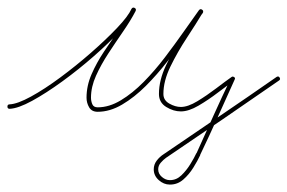

<svg xmlns="http://www.w3.org/2000/svg" viewBox="-24 -289 774 517"><path d="M-4 -2Q-4 -8 2 -8Q23 -9 59.5 -29Q96 -49 138.5 -80.5Q181 -112 221 -147Q261 -182 291 -213.5Q321 -245 330 -265Q333 -270 338 -268Q344 -265 341 -259Q328 -234 308 -205Q288 -176 268 -145.5Q248 -115 234.5 -85Q221 -55 221 -26Q221 -17 224.5 -8.5Q228 0 239 0Q270 0 301.5 -19Q333 -38 363 -68.5Q393 -99 420 -134.5Q447 -170 470.5 -203.5Q494 -237 512 -262Q516 -266 520 -263Q525 -260 522 -255Q504 -225 479 -187Q454 -149 435 -110Q416 -71 416 -36Q416 -19 432 -10Q448 -1 463 -1Q482 -1 507.5 -16.5Q533 -32 558 -51Q583 -70 600 -82Q603 -84 607 -81Q610 -79 608 -75Q585 -24 562 27Q539 78 515 128Q515 128 515 129Q515 129 515 129Q508 144 496.5 162.5Q485 181 469.5 194.5Q454 208 434 208Q433 208 433 208Q433 208 433 208Q433 208 433 208Q417 208 403.5 196Q390 184 390 167Q390 154 398 143.5Q406 133 417 126Q417 126 417 126Q417 126 417 126Q417 126 417 126Q417 126 417 126Q493 74 569 22.5Q645 -29 721 -82Q726 -85 729 -80Q732 -75 727 -72Q652 -20 576 32Q500 84 423 136Q423 136 423 136Q423 136 423 136Q423 136 423 136Q423 136 423 136Q416 141 409 149Q402 157 402 167Q402 179 412 187.5Q422 196 433 196Q433 196 433 196Q433 196 433 196Q434 196 434 196Q451 196 464.5 183Q478 170 488.5 153Q499 136 505 123Q505 123 505 123Q505 124 505 124Q528 73 551 22Q574 -29 598 -79Q599 -84 605 -79Q610 -75 606 -72Q588 -59 562.5 -39.5Q537 -20 510.5 -4.5Q484 11 463 11Q443 11 423.5 -1Q404 -13 404 -36Q404 -73 423 -113Q442 -153 467.5 -191.5Q493 -230 512 -261Q515 -266 520 -262Q525 -259 522 -254Q503 -229 479 -194.5Q455 -160 427 -124Q399 -88 368.5 -57.5Q338 -27 305 -7.5Q272 12 239 12Q223 12 216 0Q209 -12 209 -26Q209 -58 222.5 -89Q236 -120 256 -150Q276 -180 296 -209Q316 -238 330 -265Q333 -270 338 -268Q344 -265 341 -260Q331 -239 300.5 -206.5Q270 -174 229 -138Q188 -102 144 -70Q100 -38 62.5 -17.5Q25 3 2 4Q-4 4 -4 -2Z"/></svg>

Font: FRB American Cursive Thin
Style: Italic
Weight: 100
Italic angle: -25°
Version: Version 2.0;Modular Font Editor K font №1